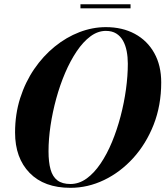

<svg xmlns="http://www.w3.org/2000/svg" viewBox="-20 -890 793 920"><path d="M317.5 10Q191.5 10 121.9 -61.5Q52.2 -133 52.2 -255Q52.2 -343 76.7 -419.9Q101.3 -496.8 144 -559.3Q186.8 -621.8 242.3 -666.8Q297.8 -711.8 360.5 -735.9Q423.3 -760 487.3 -760Q566.3 -760 626 -727.8Q685.8 -695.5 719.1 -636Q752.5 -576.5 752.5 -495Q752.5 -385 716.3 -292.7Q680 -200.5 618.3 -132.6Q556.5 -64.7 478.8 -27.4Q401 10 317.5 10ZM317.5 -8.3Q358.5 -8.3 394.8 -34.4Q431 -60.5 461.7 -105.9Q492.5 -151.3 516.6 -209.5Q540.7 -267.8 557.7 -332.4Q574.7 -397 583.6 -461.9Q592.5 -526.8 592.5 -584.8Q592.5 -616.5 587 -644.9Q581.5 -673.3 569.4 -695Q557.2 -716.8 537 -729.4Q516.8 -742 487.3 -742Q448.8 -742 413.5 -715.9Q378.3 -689.7 347.6 -644.2Q317 -598.7 292.1 -540.6Q267.3 -482.5 249.5 -417.7Q231.8 -353 222.1 -288.1Q212.5 -223.2 212.5 -165.2Q212.5 -113 222.3 -78.1Q232 -43.2 255.1 -25.7Q278.3 -8.3 317.5 -8.3ZM365.5 -850V-869.5H605.5V-850Z"/></svg>

Font: Bodoni Moda
Style: Italic
Weight: 400
Italic angle: -13°
Designer: Owen Earl
Foundry: indestructible type
Version: Version 2.005